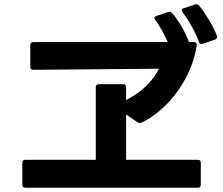

<svg xmlns="http://www.w3.org/2000/svg" viewBox="-20 -896 1040 894"><path d="M98 -22Q84 -22 84 -36V-138Q84 -152 98 -152H426V-490Q426 -504 440 -504H553Q567 -504 567 -490V-430Q624 -459 663 -498Q702 -537 720 -576L135 -571Q121 -571 121 -585V-686Q121 -700 135 -700H761Q750 -726 735 -753Q720 -780 703 -803Q699 -811 699 -812Q699 -819 709 -822L763 -840Q765 -841 770 -841Q776 -841 782 -835Q807 -805 827 -770Q847 -735 860 -700H883Q898 -700 896 -685Q888 -630 865 -575Q842 -520 807.5 -472Q773 -424 730 -386Q687 -348 639 -325Q633 -323 631 -323Q626 -323 620 -327L567 -363V-152H901Q915 -152 915 -138V-36Q915 -22 901 -22ZM918 -691Q911 -691 906 -701Q894 -734 873.5 -771.5Q853 -809 830 -839Q826 -845 826 -848Q826 -855 836 -858L888 -875Q890 -876 895 -876Q901 -876 907 -870Q929 -843 952 -805Q975 -767 990 -730Q991 -728 991 -724Q991 -717 982 -712L924 -692Z"/></svg>

Font: LINE Seed JP_TTF Bold
Style: Regular
Weight: 700
Designer: LINE & Fontrix & Fontworks
Version: Version 1.009